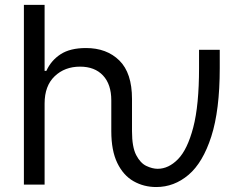

<svg xmlns="http://www.w3.org/2000/svg" viewBox="-20 -747 986 777"><path d="M76.7 0V-727.3H160.5V-460.2H167.6Q186.8 -502.5 225.3 -527.5Q263.8 -552.6 328.1 -552.6Q411.9 -552.6 463.1 -502.1Q514.2 -451.7 514.2 -346.6V-215.9Q514.2 -152 531.2 -119.3Q548.3 -86.6 572.6 -75.3Q596.9 -63.9 617.9 -63.9Q662.3 -63.9 700.5 -103Q738.6 -142 762.1 -231.5Q785.5 -321 785.5 -471.6V-545.5H869.3V-471.6Q869.3 -301.1 835.2 -195Q801.1 -88.8 742.9 -39.4Q684.7 9.9 612.2 9.9Q561.8 9.9 520.4 -13.7Q479 -37.3 454.7 -87.4Q430.4 -137.4 430.4 -215.9V-340.9Q430.4 -405.9 396.8 -441.6Q363.3 -477.3 304 -477.3Q241.8 -477.3 201.2 -438.4Q160.5 -399.5 160.5 -328.1V0Z"/></svg>

Font: Inter Alia
Style: Regular
Weight: 400
Designer: Rasmus Andersson (Latin, Greek, Cyrillic etc.) and Evan from Shavian.info (Shavian, old style figures)
Foundry: Shavian.info
Version: Version 0.001;git-37ab20767